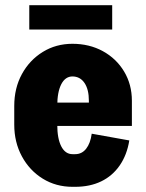

<svg xmlns="http://www.w3.org/2000/svg" viewBox="-20 -705 564 741"><path d="M131 -219V-309H489V-219ZM260 16V-110H270V16ZM35 -223V-297H201V-223ZM323 -309V-317H489V-309ZM489 -316H323Q323 -360 306 -385Q289 -410 259 -410V-536Q325 -536 377 -507.5Q429 -479 459 -429Q489 -379 489 -316ZM334 -189 479 -163Q470 -107 442 -66.5Q414 -26 370.5 -5Q327 16 270 16V-110Q296 -110 312.5 -131Q329 -152 334 -189ZM35 -296Q35 -365 64.5 -419Q94 -473 145 -504.5Q196 -536 260 -536V-410Q232 -410 216.5 -380Q201 -350 201 -296ZM35 -224H201Q201 -170 216.5 -140Q232 -110 260 -110V16Q196 16 145 -15.5Q94 -47 64.5 -101.5Q35 -156 35 -224ZM93 -591V-685H413V-591Z"/></svg>

Font: Akshar Light
Style: Regular
Weight: 300
Designer: Tall Chai
Foundry: Tall Chai
Version: Version 1.100